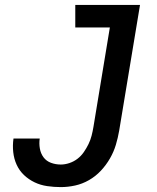

<svg xmlns="http://www.w3.org/2000/svg" viewBox="-20 -755 640 783"><path d="M228 8Q200 8 172.5 4Q145 0 121 -11.5Q97 -23 78 -41Q59 -59 48 -83Q37 -107 34 -134.5Q31 -162 35 -190H142Q139 -170 142.5 -149.5Q146 -129 157.5 -113.5Q169 -98 188 -91Q207 -84 228 -84Q245 -84 263 -90Q281 -96 296 -107.5Q311 -119 322 -135Q333 -151 341 -167.5Q349 -184 353.5 -201.5Q358 -219 361 -237L428 -643H287V-735H551L466 -222Q461 -193 452.5 -164.5Q444 -136 428.5 -109Q413 -82 391.5 -59Q370 -36 343 -20.5Q316 -5 286.5 1.5Q257 8 228 8Z"/></svg>

Font: Iosevka Curly SmBdEx
Style: Italic
Weight: 600
Width: 7
Italic angle: -9°
Monospace: yes
Designer: Belleve Invis
Foundry: Belleve Invis
Version: Version 11.1.0; ttfautohint (v1.8.3)